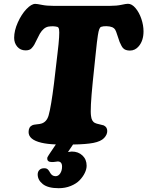

<svg xmlns="http://www.w3.org/2000/svg" viewBox="-20 -738 768 1000"><path d="M285.6 242.2Q230 242.2 203.1 220.9Q176.3 199.7 176.3 170.4Q176.3 156.2 185.3 147.2Q194.3 138.2 210.4 138.2Q216.8 138.2 221.7 139.9Q226.6 141.6 230.7 146.2Q234.9 150.9 235.6 152.3Q236.3 153.8 240.2 160.2Q250.5 179.7 269.5 179.7Q284.2 179.7 293.7 165Q303.2 150.4 303.2 129.9Q303.2 103 280.8 103Q277.8 103 269 104.5Q260.3 106 250.5 106Q226.1 106 226.1 87.9Q226.1 83.5 227.5 80.1Q229 76.7 234.1 69.1Q239.3 61.5 241.7 57.6L271 14.2Q226.6 12.7 195.8 5.4Q128.9 -10.3 128.9 -50.3Q128.9 -76.2 147.5 -85.4Q153.8 -88.9 170.4 -90.3Q187 -91.8 194.8 -94.2Q223.6 -102.5 233.4 -137.7Q246.1 -182.6 261.2 -303.2L279.3 -458Q286.1 -513.2 287.8 -543.5Q289.6 -573.7 287.6 -584.5Q285.6 -595.2 279.8 -597.7Q259.3 -603.5 232.9 -599.6Q207 -595.2 187.5 -562.5Q180.2 -549.8 172.6 -533.2Q165 -516.6 158.9 -505.9Q152.8 -495.1 143.6 -485.8Q133.8 -475.6 113.3 -475.6Q86.4 -475.6 70.1 -494.6Q53.7 -513.7 53.7 -541Q53.7 -578.6 72.8 -621.1Q91.8 -663.6 117.7 -690.7Q143.6 -717.8 163.6 -717.8Q173.3 -717.8 198.2 -712.6Q223.1 -707.5 258.3 -707.5H552.7Q587.9 -707.5 612.3 -712.9Q636.7 -718.3 646.5 -718.3Q667 -718.3 686 -695.6Q705.1 -672.9 716.3 -639.6Q727.5 -606.4 727.5 -574.7Q727.5 -526.9 703.1 -497.6Q684.1 -474.6 656.7 -474.6Q632.3 -474.6 620.6 -487.8Q613.3 -495.6 603 -519.5Q597.7 -533.2 591.1 -554.7Q584.5 -576.2 579.6 -584Q574.7 -591.8 564.9 -596.2Q552.7 -601.1 535.2 -601.6Q517.6 -602.1 506.3 -598.1Q501 -595.7 497.1 -586.2Q493.2 -576.7 489.7 -553.7Q486.3 -530.8 484.6 -516.1Q482.9 -501.5 479 -463.9Q478.5 -457.5 478 -454.6L462.9 -309.6Q448.7 -167.5 454.1 -134.3Q457 -106 474.6 -97.7Q481.9 -93.8 497.8 -90.6Q513.7 -87.4 520 -85Q538.6 -76.2 538.6 -55.7Q538.6 -36.6 522 -19Q505.4 -1.5 466.3 6.3Q428.2 13.7 360.4 14.6L334 53.7Q347.7 51.3 354 51.3Q387.7 51.3 409.4 71.8Q431.2 92.3 431.2 125Q431.2 143.1 421.6 162.8Q412.1 182.6 394.8 200.7Q377.4 218.8 348.6 230.5Q319.8 242.2 285.6 242.2Z"/></svg>

Font: Cooper* ExtraBold
Style: Italic
Weight: 800
Italic angle: -7°
Designer: Owen Earl
Foundry: indestructible type*
Version: Version 0.001